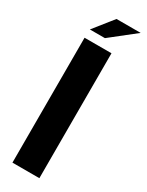

<svg xmlns="http://www.w3.org/2000/svg" viewBox="-205 -806 642 840"><g transform="rotate(30 116.5 -386.0)"><path d="M31 0V-631H167V0ZM33 -674 111 -772H233L109 -674Z"/></g></svg>

Font: Alumni Sans ExtraBold
Style: Regular
Weight: 800
Designer: Robert E. Leuschke
Foundry: Robert E. Leuschke
Version: Version 1.018